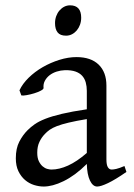

<svg xmlns="http://www.w3.org/2000/svg" viewBox="-20 -682 499 717"><path d="M171.9 -48.8Q201.2 -48.8 234.1 -63.7Q267.1 -78.6 304.2 -110.8V-237.3Q263.2 -230.5 236.6 -224.1Q210 -217.8 192.9 -211.2Q175.8 -204.6 165.5 -197.3Q155.3 -189.9 147.5 -181.6Q134.8 -168.5 127 -151.6Q119.1 -134.8 119.1 -111.8Q119.1 -92.3 125 -80.1Q130.9 -67.9 139.2 -60.8Q147.5 -53.7 156.5 -51.3Q165.5 -48.8 171.9 -48.8ZM452.1 -40Q410.6 -11.2 383.5 1.7Q356.4 14.6 342.8 14.6Q326.7 14.6 315.9 -7.8Q305.2 -30.3 304.2 -69.8Q282.2 -47.9 260.3 -31.7Q238.3 -15.6 217.3 -5.4Q196.3 4.9 177.5 9.8Q158.7 14.6 143.1 14.6Q125.5 14.6 106.9 8.8Q88.4 2.9 73.5 -9.8Q58.6 -22.5 48.8 -42.5Q39.1 -62.5 39.1 -90.8Q39.1 -127.9 52 -152.8Q64.9 -177.7 83 -195.8Q94.7 -207.5 109.6 -218Q124.5 -228.5 149.2 -238.3Q173.8 -248 210.9 -256.8Q248 -265.6 304.2 -273.9V-342.8Q304.2 -359.4 300.3 -373.8Q296.4 -388.2 287.1 -398.7Q277.8 -409.2 262 -414.8Q246.1 -420.4 222.2 -419.9Q206.5 -419.4 191.4 -414.6Q176.3 -409.7 165 -400.9Q153.8 -392.1 147.5 -380.1Q141.1 -368.2 142.6 -353.5Q143.1 -349.1 132.6 -343.5Q122.1 -337.9 107.7 -333.5Q93.3 -329.1 79.3 -326.7Q65.4 -324.2 59.6 -325.7L52.7 -344.7Q64 -369.1 86.9 -391.6Q109.9 -414.1 139.4 -431.2Q168.9 -448.2 201.9 -458.5Q234.9 -468.8 265.6 -468.8Q319.3 -468.8 348.4 -440.7Q377.4 -412.6 377.4 -362.3V-86.9Q377.4 -66.4 382.8 -57.6Q388.2 -48.8 397 -48.8Q403.8 -48.8 414.6 -51.3Q425.3 -53.7 444.8 -62ZM283.2 -615.7Q283.2 -602.1 278.8 -589.8Q274.4 -577.6 266.8 -568.6Q259.3 -559.6 249 -554.2Q238.8 -548.8 226.6 -548.8Q204.6 -548.8 195.1 -561Q185.5 -573.2 185.5 -595.7Q185.5 -609.4 189.9 -621.6Q194.3 -633.8 202.1 -642.8Q210 -651.9 220 -657Q230 -662.1 241.7 -662.1Q283.2 -662.1 283.2 -615.7Z"/></svg>

Font: Noto Serif Devanagari
Style: Bold
Weight: 700
Designer: Monotype Design Team
Foundry: Monotype Imaging Inc.
Version: Version 1.01